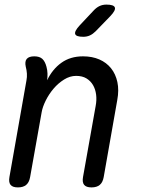

<svg xmlns="http://www.w3.org/2000/svg" viewBox="-20 -805 640 835"><path d="M129 -560Q152 -560 164 -549Q176 -538 182 -515Q186 -501 186.5 -485.5Q187 -470 185 -456Q208 -504 247 -532Q286 -560 341 -560Q381 -560 412 -546.5Q443 -533 463 -508Q483 -483 490.5 -448Q498 -413 490 -370L431 -35Q427 -12 414 -1Q401 10 378 10Q355 10 346 -1Q337 -12 341 -35L396 -344Q401 -370 398 -393.5Q395 -417 384.5 -435Q374 -453 356 -464Q338 -475 311 -475Q284 -475 258.5 -459Q233 -443 213 -419.5Q193 -396 179 -368Q165 -340 161 -316L111 -35Q107 -12 94 -1Q81 10 58 10Q35 10 26 -1Q17 -12 21 -35L95 -455Q98 -470 97 -485Q96 -500 92 -515Q87 -538 96.5 -549Q106 -560 129 -560ZM342 -645Q311 -645 307 -657Q303 -669 326 -694L387 -759Q399 -772 412.5 -778.5Q426 -785 443 -785Q475 -785 479.5 -772.5Q484 -760 459 -734L396 -669Q384 -657 371 -651Q358 -645 342 -645Z"/></svg>

Font: Maple Mono
Style: Italic
Weight: 400
Italic angle: -10°
Monospace: yes
Designer: subframe7536
Version: Version 7.300